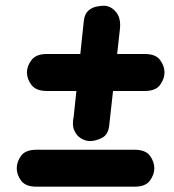

<svg xmlns="http://www.w3.org/2000/svg" viewBox="-20 -824 624 688"><path d="M302.5 -318.5Q286.5 -318.5 270.5 -328Q254.5 -337.5 246 -357Q237.5 -376.5 244 -406L280.5 -750.5Q283.5 -773.5 295.5 -784.8Q307.5 -796 323.2 -799.8Q339 -803.5 352 -803.5Q376.5 -803.5 395.5 -781.2Q414.5 -759 409.5 -718L371.5 -376Q368.5 -342 345.8 -330.2Q323 -318.5 302.5 -318.5ZM148 -498Q109 -498 92.8 -519.5Q76.5 -541 76.5 -564.5Q76.5 -587 92.8 -608.8Q109 -630.5 148 -630.5H499Q538 -630.5 553.8 -608.8Q569.5 -587 569.5 -564.5Q569.5 -542 553.8 -520Q538 -498 499 -498ZM111.5 -155Q71.5 -155 55.8 -176.5Q40 -198 40 -221Q40 -244.5 55.8 -266Q71.5 -287.5 111.5 -287.5H461.5Q501.5 -287.5 517.2 -266Q533 -244.5 533 -221Q533 -198.5 517.2 -176.8Q501.5 -155 461.5 -155Z"/></svg>

Font: Edu SA Hand Cursive
Style: Regular
Weight: 400
Designer: Tina and Corey Anderson, Eben Sorkin, Mirko Velimirovic
Foundry: Google for Education
Version: Version 2.000